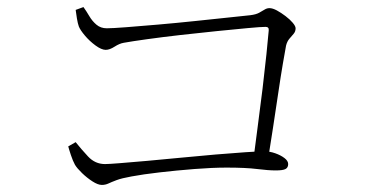

<svg xmlns="http://www.w3.org/2000/svg" viewBox="-20 -622 1040 543"><path d="M695 -158Q701 -206 708.5 -261.5Q716 -317 722.5 -371Q729 -425 733.5 -468.5Q738 -512 740 -536Q741 -546 731 -546Q718 -546 680.5 -542.5Q643 -539 593 -534Q543 -529 490.5 -523Q438 -517 395 -511Q352 -505 330 -501Q318 -499 304 -490Q290 -481 279 -481Q267 -481 250 -493.5Q233 -506 220 -521.5Q207 -537 203 -547Q200 -555 197.5 -570Q195 -585 194 -594L216 -602Q224 -591 232.5 -576.5Q241 -562 253 -552Q265 -542 282 -542Q297 -542 336.5 -545Q376 -548 427.5 -552.5Q479 -557 531.5 -562.5Q584 -568 626.5 -572.5Q669 -577 688 -579Q704 -581 713 -586Q722 -591 728.5 -595Q735 -599 742 -599Q751 -599 763 -592.5Q775 -586 787.5 -576.5Q800 -567 808 -557.5Q816 -548 816 -542Q816 -533 810.5 -526.5Q805 -520 798.5 -512.5Q792 -505 789 -493Q786 -477 780 -442Q774 -407 767 -359.5Q760 -312 752 -260Q744 -208 736 -158ZM268 -99Q257 -99 241.5 -109Q226 -119 212 -132.5Q198 -146 192 -156Q186 -167 180.5 -183.5Q175 -200 173 -208L194 -220Q209 -201 229 -179.5Q249 -158 277 -158Q287 -158 318.5 -160.5Q350 -163 395.5 -167Q441 -171 491.5 -176Q542 -181 589.5 -185Q637 -189 674 -191.5Q711 -194 727 -194Q743 -194 758.5 -188.5Q774 -183 784.5 -175Q795 -167 795 -158Q795 -148 787.5 -144Q780 -140 760 -140Q739 -140 707 -144Q675 -148 621 -148Q581 -148 530 -144Q479 -140 431.5 -134.5Q384 -129 352 -123Q324 -118 309.5 -112.5Q295 -107 286.5 -103Q278 -99 268 -99Z"/></svg>

Font: Noto Serif SC ExtraLight
Style: Regular
Weight: 200
Designer: Ryoko NISHIZUKA 西塚涼子 (kana & ideographs); Frank Grießhammer (Latin, Greek & Cyrillic); Wenlong ZHANG 张文龙 (bopomofo); San
Foundry: Adobe
Version: Version 2.002-H1;hotconv 1.1.0;makeotfexe 2.6.0